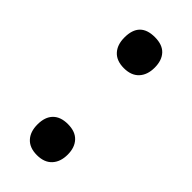

<svg xmlns="http://www.w3.org/2000/svg" viewBox="-188 -595 651 651"><g transform="rotate(45 137.5 -269.0)"><path d="M64.9 -61Q64.9 -96.7 83.5 -115.7Q102.1 -134.8 137.2 -134.8Q172.9 -134.8 191.4 -115Q210 -95.2 210 -61Q210 -26.4 191.2 -6.1Q172.4 14.2 137.2 14.2Q102.1 14.2 83.5 -5.9Q64.9 -25.9 64.9 -61ZM64.9 -478Q64.9 -551.8 137.2 -551.8Q173.8 -551.8 191.9 -532.2Q210 -512.7 210 -478Q210 -443.4 191.2 -423.1Q172.4 -402.8 137.2 -402.8Q102.1 -402.8 83.5 -422.9Q64.9 -442.9 64.9 -478Z"/></g></svg>

Font: f1_52653          
Style: Regular
Weight: 600
Foundry: Ascender Corporation
Version: Version 1.10